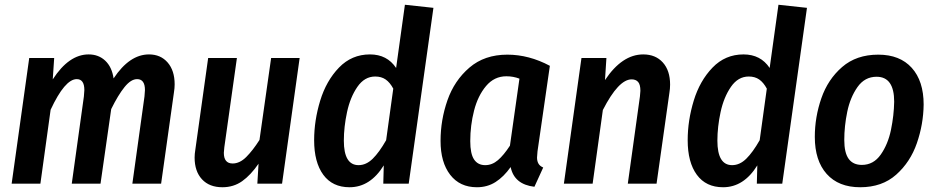

<svg xmlns="http://www.w3.org/2000/svg" viewBox="-20 -773 3940 808"><path d="M715 -418Q715 -402 712 -384L658 0H537L588 -367Q590 -387 590 -394Q590 -440 557 -440Q531 -440 504 -406.5Q477 -373 448 -314L403 0H282L333 -367Q335 -387 335 -394Q335 -440 303 -440Q253 -440 193 -311L150 0H29L103 -529H208L202 -439Q270 -544 353 -544Q395 -544 423 -517.5Q451 -491 458 -443Q525 -544 607 -544Q656 -544 685.5 -510Q715 -476 715 -418Z M799 -110Q799 -125 802 -143L856 -529H977L924 -153Q922 -137 922 -130Q922 -85 959 -85Q989 -85 1016.5 -112.5Q1044 -140 1072 -184L1121 -529H1241L1167 0H1063L1068 -84Q1035 -36 999 -10.5Q963 15 916 15Q861 15 830 -18.5Q799 -52 799 -110Z M1804 -740 1700 0H1593L1595 -77Q1538 15 1451 15Q1379 15 1340.5 -37.5Q1302 -90 1302 -183Q1302 -266 1327.5 -349.5Q1353 -433 1406.5 -488.5Q1460 -544 1537 -544Q1609 -544 1647 -487L1684 -753ZM1427 -181Q1427 -78 1489 -78Q1521 -78 1548.5 -105Q1576 -132 1605 -183L1635 -400Q1621 -426 1603 -438.5Q1585 -451 1559 -451Q1514 -451 1484 -407.5Q1454 -364 1440.5 -301.5Q1427 -239 1427 -181Z M2294 -496 2242 -136Q2240 -116 2240 -110Q2240 -95 2246 -84.5Q2252 -74 2266 -68L2229 13Q2144 3 2129 -70Q2100 -29 2065.5 -7Q2031 15 1987 15Q1915 15 1874.5 -37.5Q1834 -90 1834 -180Q1834 -268 1863 -351Q1892 -434 1955.5 -488.5Q2019 -543 2115 -543Q2206 -543 2294 -496ZM1959 -179Q1959 -126 1975 -102Q1991 -78 2022 -78Q2051 -78 2075.5 -99Q2100 -120 2126 -160L2166 -442Q2140 -452 2111 -452Q2060 -452 2025.5 -411Q1991 -370 1975 -307.5Q1959 -245 1959 -179Z M2800 -417Q2800 -400 2797 -382L2743 0H2622L2673 -367Q2675 -385 2675 -391Q2675 -417 2665.5 -428Q2656 -439 2638 -439Q2583 -439 2517 -310L2474 0H2353L2427 -529H2532L2526 -436Q2598 -544 2687 -544Q2739 -544 2769.5 -510Q2800 -476 2800 -417Z M3376 -740 3272 0H3165L3167 -77Q3110 15 3023 15Q2951 15 2912.5 -37.5Q2874 -90 2874 -183Q2874 -266 2899.5 -349.5Q2925 -433 2978.5 -488.5Q3032 -544 3109 -544Q3181 -544 3219 -487L3256 -753ZM2999 -181Q2999 -78 3061 -78Q3093 -78 3120.5 -105Q3148 -132 3177 -183L3207 -400Q3193 -426 3175 -438.5Q3157 -451 3131 -451Q3086 -451 3056 -407.5Q3026 -364 3012.5 -301.5Q2999 -239 2999 -181Z M3409 -197Q3409 -280 3436.5 -359.5Q3464 -439 3524 -491Q3584 -543 3676 -543Q3767 -543 3817 -487.5Q3867 -432 3867 -333Q3866 -250 3838.5 -170.5Q3811 -91 3751.5 -38Q3692 15 3600 15Q3509 15 3459 -41Q3409 -97 3409 -197ZM3743 -345Q3743 -450 3669 -450Q3619 -450 3588.5 -406.5Q3558 -363 3545.5 -302.5Q3533 -242 3533 -184Q3533 -130 3551.5 -104.5Q3570 -79 3607 -79Q3656 -79 3686.5 -122.5Q3717 -166 3729.5 -226.5Q3742 -287 3743 -345Z"/></svg>

Font: Fira Sans Condensed Medium
Style: Italic
Weight: 500
Width: 3
Italic angle: -8°
Designer: bBox Type GmbH & Carrois Corporate GbR & Edenspiekermann AG
Foundry: bBox Type GmbH & Carrois Corporate GbR & Edenspiekermann AG
Version: Version 4.301